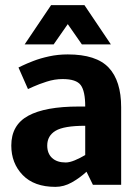

<svg xmlns="http://www.w3.org/2000/svg" viewBox="-20 -720 541 748"><path d="M164 -153Q164 -122 183 -104.5Q202 -87 236 -87Q251 -87 271.5 -95.5Q292 -104 312 -116V-230Q229 -230 196.5 -210.5Q164 -191 164 -153ZM196 8Q113 8 68.5 -38Q24 -84 24 -153Q24 -233 90 -269Q156 -305 287 -305H312Q312 -365 294.5 -388.5Q277 -412 224 -412Q193 -412 162 -402Q131 -392 110 -382.5Q89 -373 89 -373L52 -457Q52 -457 67.5 -464.5Q83 -472 110 -482.5Q137 -493 171.5 -500.5Q206 -508 244 -508Q355 -508 403.5 -456.5Q452 -405 452 -302V0H342L317 -51Q291 -27 260 -9.5Q229 8 196 8ZM76 -547 179 -700H309L412 -547H299L244 -626L189 -547Z"/></svg>

Font: Epunda Sans
Style: Bold
Weight: 700
Designer: Simon Atzbach
Foundry: typofactur
Version: Version 2.204; ttfautohint (v1.8.4.7-5d5b)